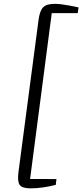

<svg xmlns="http://www.w3.org/2000/svg" viewBox="-20 -858 439 1024"><path d="M143.5 146.5Q97.5 146.5 84.8 127.8Q72 109 78.5 59.5L185.5 -751Q192 -801.5 210.5 -819.5Q229 -837.5 272 -837.5Q288.5 -837.5 307.8 -835Q327 -832.5 345.2 -829.2Q363.5 -826 378 -823Q392.5 -820 399 -818.5L394.5 -788H256L140.5 96.5L281 97L277.5 128Q247 136 211.5 141.2Q176 146.5 143.5 146.5Z"/></svg>

Font: Merriweather 60pt Light
Style: Italic
Weight: 300
Italic angle: -7.8°
Version: Version 2.101